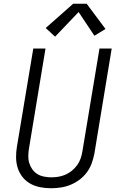

<svg xmlns="http://www.w3.org/2000/svg" viewBox="-20 -993 640 1021"><path d="M251 8Q222 8 193.5 2.5Q165 -3 141 -16.5Q117 -30 100 -51.5Q83 -73 74.5 -99Q66 -125 65.5 -154.5Q65 -184 70 -213L157 -735H222L134 -203Q131 -184 130.5 -164Q130 -144 135.5 -126Q141 -108 152 -92.5Q163 -77 178.5 -67.5Q194 -58 213.5 -54Q233 -50 252 -50Q271 -50 290 -53Q309 -56 327.5 -64Q346 -72 362 -85Q378 -98 390 -114.5Q402 -131 408.5 -149.5Q415 -168 418 -187L509 -735H574L482 -177Q477 -151 468 -125.5Q459 -100 442.5 -77.5Q426 -55 403.5 -38Q381 -21 355.5 -10.5Q330 0 303.5 4Q277 8 251 8ZM273 -798 223 -844 369 -973H441L541 -839L482 -803L398 -929Z"/></svg>

Font: Iosevka Curly Light Extended
Style: Italic
Weight: 300
Width: 7
Italic angle: -9°
Monospace: yes
Designer: Belleve Invis
Foundry: Belleve Invis
Version: Version 11.1.0; ttfautohint (v1.8.3)